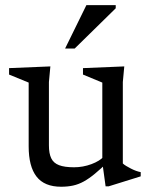

<svg xmlns="http://www.w3.org/2000/svg" viewBox="-20 -700 576 730"><path d="M166 -147Q166 -116.5 174.8 -98.2Q183.5 -80 204.5 -72Q225.5 -64 261.5 -64Q295.5 -64 327.8 -76Q360 -88 375.5 -106L392.5 -86.5Q364 -58.5 341.2 -39.8Q318.5 -21 298.5 -10Q278.5 1 257.8 5.5Q237 10 212.5 10Q149 10 119 -28.5Q89 -67 89 -143.5V-386L14.5 -416.5V-441L171.5 -447.5L166 -388ZM381.5 8.5 369 -82.5V-386L295.5 -416.5V-441L452.5 -447.5L447 -388V-78.5Q451.5 -74 459.8 -69Q468 -64 477.8 -59Q487.5 -54 497.2 -50.5Q507 -47 515 -45.5V-29.5L393 8.5ZM227.5 -515.5 308.5 -680.5H420V-668.5L264 -515.5Z"/></svg>

Font: Newsreader 16pt 16pt
Style: Regular
Weight: 400
Version: Version 1.003